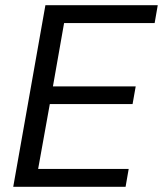

<svg xmlns="http://www.w3.org/2000/svg" viewBox="-20 -720 628 740"><path d="M31 0 155 -700H588L576 -631H227L184 -387H503L491 -319H172L127 -69H476L464 0Z"/></svg>

Font: DM Sans 9pt
Style: Italic
Weight: 400
Italic angle: -10°
Designer: Colophon Foundry, Jonny Pinhorn
Foundry: Colophon Foundry
Version: Version 4.004